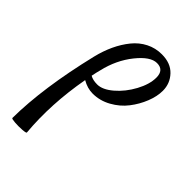

<svg xmlns="http://www.w3.org/2000/svg" viewBox="-195 -510 817 817"><g transform="rotate(45 214.0 -101.0)"><path d="M27.8 216.8Q29.3 33.7 88.9 -213.9Q99.6 -257.8 116.9 -294.9Q134.3 -332 158.4 -361.8Q182.6 -391.6 215.3 -408.2Q248 -424.8 286.1 -424.8Q339.4 -424.8 369.1 -393.3Q398.9 -361.8 398.9 -317.9Q398.9 -284.2 383.8 -246.1Q368.7 -208 343 -174.8Q317.4 -141.6 278.3 -119.9Q239.3 -98.1 195.8 -98.1Q164.1 -98.1 132.8 -116.2Q101.1 59.1 115.2 216.8Q115.7 220.7 93.8 222.4Q71.8 224.1 49.8 222.4Q27.8 220.7 27.8 216.8ZM148.9 -190.9Q144.5 -175.3 139.2 -148.9Q155.8 -139.2 182.1 -139.2Q213.9 -139.2 251.2 -171.1Q288.6 -203.1 314.2 -250.5Q339.8 -297.9 339.8 -337.9Q339.8 -383.8 297.9 -383.8Q258.8 -383.8 212.9 -326.4Q167 -269 148.9 -190.9Z"/></g></svg>

Font: Junicode SmCond
Style: Italic
Weight: 400
Width: 4
Italic angle: -11°
Designer: Peter S. Baker
Version: Version 2.206